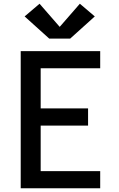

<svg xmlns="http://www.w3.org/2000/svg" viewBox="-20 -1009 640 1029"><path d="M91 0V-735H517V-643H198V-428H452V-336H198V-92H517V0ZM244 -802 112 -921 192 -989 300 -865 408 -989 488 -921 356 -802Z"/></svg>

Font: Iosevka Curly SmBdEx
Style: Regular
Weight: 600
Width: 7
Monospace: yes
Designer: Belleve Invis
Foundry: Belleve Invis
Version: Version 11.1.0; ttfautohint (v1.8.3)